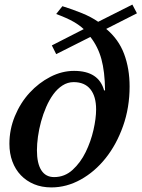

<svg xmlns="http://www.w3.org/2000/svg" viewBox="-20 -807 621 837"><path d="M301 -449Q275 -449 252.5 -434.5Q230 -420 212.5 -396Q195 -372 181.5 -341Q168 -310 159 -277Q150 -244 145.5 -211.5Q141 -179 141 -152Q141 -95 160 -65Q179 -35 216 -35Q262 -35 296.5 -66.5Q331 -98 353.5 -144Q376 -190 387.5 -240.5Q399 -291 399 -330Q399 -387 374 -418Q349 -449 301 -449ZM252 -780Q297 -766 337.5 -749.5Q378 -733 408 -712L557 -787L577 -749L443 -681Q497 -636 521 -572Q545 -508 545 -430Q545 -338 516.5 -257.5Q488 -177 440.5 -117.5Q393 -58 331.5 -24Q270 10 204 10Q162 10 128.5 -4Q95 -18 71 -43Q47 -68 34 -103Q21 -138 21 -180Q21 -243 45 -301Q69 -359 109 -402.5Q149 -446 199.5 -472Q250 -498 303 -498Q411 -498 434 -412L438 -414Q437 -495 422 -549.5Q407 -604 374 -646L225 -571L206 -609L345 -680Q327 -697 300 -712.5Q273 -728 225 -746Z"/></svg>

Font: SVN-Libre Baskerville
Style: Italic
Weight: 400
Italic angle: -14°
Designer: Pablo Impallari, Rodrigo Fuenzalida
Foundry: Pablo Impallari, Rodrigo Fuenzalida
Version: Version 1.000; ttfautohint (v1.8.4)